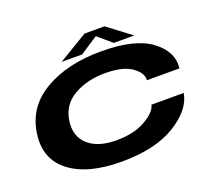

<svg xmlns="http://www.w3.org/2000/svg" viewBox="-135 -1003 1333 1190"><g transform="rotate(-20 532.0 -407.5)"><path d="M475.5 4.5Q698.5 4.5 831.2 -77Q964 -158.5 982 -264.5H768.5Q761 -220 684.8 -175.5Q608.5 -131 491.5 -131Q371.5 -131 307.8 -186.5Q244 -242 255.5 -338.5Q268.5 -444 356.8 -495.2Q445 -546.5 565 -546.5Q682.5 -546.5 740.8 -504.8Q799 -463 794.5 -416.5H1009Q1022 -524 916.2 -603Q810.5 -682 587.5 -682Q365 -682 214.8 -594.2Q64.5 -506.5 41 -338.5Q17.5 -177.5 135 -86.5Q252.5 4.5 475.5 4.5ZM336.5 -704H471.5L590 -781.5L681 -704H816L661.5 -820.5H530Z"/></g></svg>

Font: Anybody ExtraExpanded
Style: Bold Italic
Weight: 700
Width: 8
Italic angle: -10°
Version: Version 1.113;gftools[0.9.25]